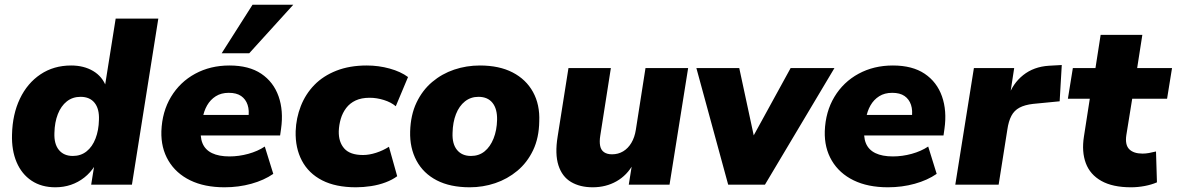

<svg xmlns="http://www.w3.org/2000/svg" viewBox="-20 -784 4995 815"><path d="M215 11Q156 11 114 -17Q72 -45 50.5 -95.5Q29 -146 31 -213Q33 -299 64.5 -365Q96 -431 152 -468.5Q208 -506 282 -506Q336 -506 375.5 -482.5Q415 -459 431 -415L425 -416L471 -705H652L540 0H367L380 -81H383Q364 -51 338 -30.5Q312 -10 281 0.5Q250 11 215 11ZM289 -122Q323 -122 347.5 -141.5Q372 -161 385.5 -196Q399 -231 400 -275Q402 -322 381.5 -347.5Q361 -373 322 -373Q288 -373 263.5 -353.5Q239 -334 225.5 -299.5Q212 -265 211 -220Q209 -173 230 -147.5Q251 -122 289 -122Z M933 11Q848 11 787.5 -18.5Q727 -48 695 -102Q663 -156 665 -227Q668 -310 706 -373Q744 -436 808.5 -471Q873 -506 954 -506Q1037 -506 1089 -471Q1141 -436 1162.5 -375Q1184 -314 1173 -237L1169 -209H810L823 -296H1049L1034 -283Q1039 -315 1031 -339Q1023 -363 1003.5 -376.5Q984 -390 951 -390Q919 -390 896 -375.5Q873 -361 859 -336.5Q845 -312 840 -281L834 -245Q828 -204 839.5 -176Q851 -148 880 -134Q909 -120 954 -120Q994 -120 1034 -131Q1074 -142 1104 -162L1140 -46Q1101 -19 1047 -4Q993 11 933 11ZM921 -558 1052 -764H1225L1038 -558Z M1491 11Q1405 11 1347.5 -18.5Q1290 -48 1261.5 -102Q1233 -156 1235 -227Q1237 -283 1257 -334Q1277 -385 1314.5 -423.5Q1352 -462 1408 -484Q1464 -506 1537 -506Q1587 -506 1634 -493Q1681 -480 1712 -457L1660 -333Q1640 -350 1609.5 -359.5Q1579 -369 1549 -369Q1514 -369 1489.5 -357.5Q1465 -346 1449.5 -325.5Q1434 -305 1426.5 -279.5Q1419 -254 1418 -227Q1417 -181 1441.5 -153.5Q1466 -126 1521 -126Q1547 -126 1576.5 -135.5Q1606 -145 1631 -161L1666 -36Q1646 -21 1617 -10Q1588 1 1555 6Q1522 11 1491 11Z M1974 11Q1891 11 1834 -18.5Q1777 -48 1748 -102Q1719 -156 1721 -226Q1723 -296 1748 -348.5Q1773 -401 1814.5 -436Q1856 -471 1908 -488.5Q1960 -506 2017 -506Q2099 -506 2156 -476.5Q2213 -447 2242.5 -393.5Q2272 -340 2269 -269Q2268 -199 2243 -146.5Q2218 -94 2176 -59Q2134 -24 2082 -6.5Q2030 11 1974 11ZM1979 -122Q2013 -122 2037 -141.5Q2061 -161 2075 -196Q2089 -231 2090 -275Q2091 -322 2070.5 -347.5Q2050 -373 2011 -373Q1978 -373 1953.5 -353.5Q1929 -334 1915.5 -299.5Q1902 -265 1901 -220Q1899 -173 1920 -147.5Q1941 -122 1979 -122Z M2496 11Q2442 11 2404 -11.5Q2366 -34 2350.5 -82Q2335 -130 2347 -204L2393 -495H2573L2528 -208Q2524 -183 2527.5 -165Q2531 -147 2544 -138Q2557 -129 2578 -129Q2604 -129 2625 -141.5Q2646 -154 2660 -177.5Q2674 -201 2679 -233L2720 -495H2901L2822 0H2649L2663 -88H2668Q2642 -40 2597 -14.5Q2552 11 2496 11Z M3071 0 2936 -495H3118L3187 -174H3160L3336 -495H3522L3227 0Z M3749 11Q3664 11 3603.5 -18.5Q3543 -48 3511 -102Q3479 -156 3481 -227Q3484 -310 3522 -373Q3560 -436 3624.5 -471Q3689 -506 3770 -506Q3853 -506 3905 -471Q3957 -436 3978.5 -375Q4000 -314 3989 -237L3985 -209H3626L3639 -296H3865L3850 -283Q3855 -315 3847 -339Q3839 -363 3819.5 -376.5Q3800 -390 3767 -390Q3735 -390 3712 -375.5Q3689 -361 3675 -336.5Q3661 -312 3656 -281L3650 -245Q3644 -204 3655.5 -176Q3667 -148 3696 -134Q3725 -120 3770 -120Q3810 -120 3850 -131Q3890 -142 3920 -162L3956 -46Q3917 -19 3863 -4Q3809 11 3749 11Z M4035 0 4114 -495H4285L4266 -371H4259Q4278 -429 4323 -465Q4368 -501 4433 -505L4487 -508L4478 -354L4365 -343Q4330 -339 4307.5 -327Q4285 -315 4273 -292Q4261 -269 4256 -234L4219 0Z M4781 11Q4703 11 4655 -16Q4607 -43 4589 -91.5Q4571 -140 4581 -204L4606 -365H4513L4534 -495H4630L4652 -636H4829L4807 -495H4955L4934 -365H4786L4761 -210Q4755 -169 4773.5 -150.5Q4792 -132 4830 -132Q4843 -132 4857 -134.5Q4871 -137 4887 -141L4891 -10Q4868 0 4839 5.5Q4810 11 4781 11Z"/></svg>

Font: Nunito Sans 11pt Black
Style: Italic
Weight: 900
Italic angle: -9°
Version: Version 3.101;gftools[0.9.27]